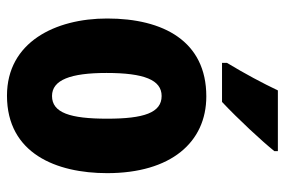

<svg xmlns="http://www.w3.org/2000/svg" viewBox="-153 -653 816 550"><g transform="rotate(90 255.0 -378.0)"><path d="M413 -756V-766H239C218 -722 192 -673 160 -620V-606H272C321 -652 385 -721 413 -756ZM476 -277C476 -459 388 -561 256 -561C98 -561 33 -438 33 -277C33 -128 101 10 254 10C420 10 476 -132 476 -277ZM189 -275C189 -383 209 -433 255 -433C303 -433 320 -382 320 -277C320 -171 303 -119 255 -119C209 -119 189 -172 189 -275Z"/></g></svg>

Font: Noto Sans Bengali ExtraCondensed ExtraBold
Style: Regular
Weight: 800
Width: 2
Designer: Joana Ranito - Universal Thirst; Jelle Bosma - Monotype Design Team
Foundry: Universal Thirst ehf.
Version: Version 3.000